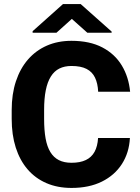

<svg xmlns="http://www.w3.org/2000/svg" viewBox="-20 -924 695 954"><path d="M467.3 -238.3H625.5Q621.6 -165 585.7 -109.1Q549.8 -53.2 486.3 -21.7Q422.9 9.8 335.4 9.8Q265.6 9.8 210.4 -14.2Q155.3 -38.1 116.9 -82.8Q78.6 -127.4 58.3 -190.7Q38.1 -253.9 38.1 -333.5V-377Q38.1 -456.5 59.1 -520Q80.1 -583.5 119.1 -628.4Q158.2 -673.3 212.9 -697.3Q267.6 -721.2 335 -721.2Q425.8 -721.2 488.3 -688.5Q550.8 -655.8 585.2 -598.6Q619.6 -541.5 626.5 -468.3H467.8Q465.8 -509.8 452.1 -538.3Q438.5 -566.9 410.2 -581.5Q381.8 -596.2 335 -596.2Q300.8 -596.2 275.1 -583.5Q249.5 -570.8 232.7 -543.9Q215.8 -517.1 207.5 -475.8Q199.2 -434.6 199.2 -377.9V-333.5Q199.2 -277.3 206.5 -236.3Q213.9 -195.3 230.2 -168.5Q246.6 -141.6 272.5 -128.4Q298.3 -115.2 335.4 -115.2Q377.9 -115.2 406.2 -128.7Q434.6 -142.1 449.7 -169.4Q464.8 -196.8 467.3 -238.3ZM380.9 -903.8 534.7 -767.1V-761.2H414.1L336.9 -830.1L260.3 -761.2H142.1V-769L293 -903.8Z"/></svg>

Font: Roboto ExtraBold
Style: Regular
Weight: 800
Designer: Christian Robertson
Foundry: Google
Version: Version 3.009; 2024